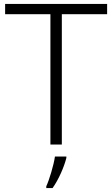

<svg xmlns="http://www.w3.org/2000/svg" viewBox="-20 -734 571 975"><path d="M294 0V-662H524V-714H6V-662H236V0ZM317 68V61H259C253 104 230 180 215 212V221H247C279 176 306 112 317 68Z"/></svg>

Font: Noto Sans Bengali Light
Style: Regular
Weight: 300
Designer: Jelle Bosma - Monotype Design Team
Foundry: Monotype Imaging Inc.
Version: Version 2.003